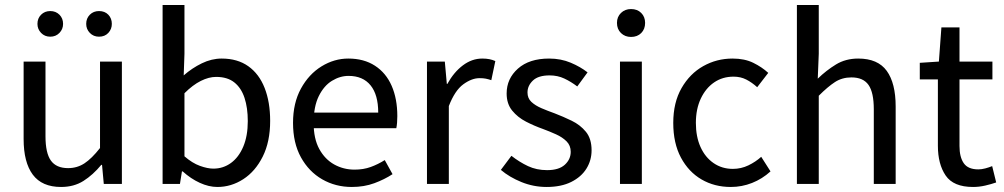

<svg xmlns="http://www.w3.org/2000/svg" viewBox="-20 -732 3997 764"><path d="M223 12Q147 12 110.5 -37Q74 -86 74 -179V-487H161V-190Q161 -123 182.5 -93Q204 -63 251 -63Q287 -63 316 -82Q345 -101 378 -143V-487H465V0H393L386 -76H383Q350 -36 312 -12Q274 12 223 12ZM374 -586Q352 -586 337.5 -601Q323 -616 323 -637Q323 -659 337.5 -673.5Q352 -688 374 -688Q397 -688 411 -673.5Q425 -659 425 -637Q425 -616 411 -601Q397 -586 374 -586ZM180 -586Q158 -586 143.5 -601Q129 -616 129 -637Q129 -659 143.5 -673.5Q158 -688 180 -688Q202 -688 216.5 -673.5Q231 -659 231 -637Q231 -616 216.5 -601Q202 -586 180 -586Z M845 12Q811 12 775 -4.5Q739 -21 707 -50H704L696 0H627V-712H714V-518L711 -432Q744 -461 783 -480Q822 -499 862 -499Q925 -499 968 -468.5Q1011 -438 1033 -382Q1055 -326 1055 -251Q1055 -168 1025.5 -109Q996 -50 948 -19Q900 12 845 12ZM829 -61Q868 -61 899 -83.5Q930 -106 948 -148.5Q966 -191 966 -250Q966 -303 953 -342.5Q940 -382 912.5 -404Q885 -426 840 -426Q811 -426 779 -410Q747 -394 714 -361V-110Q745 -83 775.5 -72Q806 -61 829 -61Z M1380 12Q1315 12 1262 -18.5Q1209 -49 1177.5 -106Q1146 -163 1146 -243Q1146 -322 1177.5 -379.5Q1209 -437 1259.5 -468Q1310 -499 1366 -499Q1428 -499 1472 -470.5Q1516 -442 1538.5 -390.5Q1561 -339 1561 -270Q1561 -257 1560 -244Q1559 -231 1557 -222H1214L1213 -284H1485Q1485 -355 1454.5 -392.5Q1424 -430 1367 -430Q1333 -430 1301 -410.5Q1269 -391 1248.5 -349.5Q1228 -308 1228 -243Q1228 -180 1250.5 -139Q1273 -98 1310 -77.5Q1347 -57 1391 -57Q1426 -57 1455 -67.5Q1484 -78 1511 -95L1542 -39Q1510 -18 1469.5 -3Q1429 12 1380 12Z M1679 0V-487H1750L1758 -398H1760Q1786 -445 1822 -472Q1858 -499 1899 -499Q1915 -499 1927.5 -496.5Q1940 -494 1951 -489L1935 -413Q1923 -417 1913 -419Q1903 -421 1888 -421Q1857 -421 1823.5 -396.5Q1790 -372 1766 -310V0Z M2155 12Q2103 12 2055 -7.5Q2007 -27 1973 -56L2015 -112Q2047 -87 2081 -71Q2115 -55 2157 -55Q2204 -55 2227.5 -76.5Q2251 -98 2251 -128Q2251 -153 2234.5 -169.5Q2218 -186 2192.5 -197.5Q2167 -209 2140 -219Q2106 -231 2073 -248Q2040 -265 2018 -292Q1996 -319 1996 -360Q1996 -419 2041 -459Q2086 -499 2165 -499Q2212 -499 2251 -482.5Q2290 -466 2318 -444L2277 -388Q2252 -407 2225.5 -419.5Q2199 -432 2167 -432Q2122 -432 2100.5 -411.5Q2079 -391 2079 -364Q2079 -341 2094.5 -326.5Q2110 -312 2134.5 -301.5Q2159 -291 2187 -281Q2221 -268 2255 -251.5Q2289 -235 2311.5 -207.5Q2334 -180 2334 -134Q2334 -94 2313.5 -61Q2293 -28 2253 -8Q2213 12 2155 12Z M2447 0V-487H2534V0ZM2491 -585Q2467 -585 2451 -600.5Q2435 -616 2435 -641Q2435 -665 2451 -680.5Q2467 -696 2491 -696Q2516 -696 2531.5 -680.5Q2547 -665 2547 -641Q2547 -616 2531.5 -600.5Q2516 -585 2491 -585Z M2888 12Q2823 12 2771.5 -18Q2720 -48 2689.5 -105Q2659 -162 2659 -243Q2659 -324 2692 -381.5Q2725 -439 2778.5 -469Q2832 -499 2895 -499Q2943 -499 2977.5 -482Q3012 -465 3037 -442L2993 -385Q2972 -404 2949.5 -415.5Q2927 -427 2899 -427Q2855 -427 2821.5 -404Q2788 -381 2768.5 -339.5Q2749 -298 2749 -243Q2749 -188 2767.5 -147Q2786 -106 2819.5 -83Q2853 -60 2896 -60Q2929 -60 2958 -74Q2987 -88 3009 -108L3046 -50Q3013 -20 2972.5 -4Q2932 12 2888 12Z M3151 0V-712H3238V-518L3234 -419Q3268 -452 3306.5 -475.5Q3345 -499 3395 -499Q3473 -499 3508.5 -450Q3544 -401 3544 -308V0H3457V-297Q3457 -364 3436 -394Q3415 -424 3368 -424Q3331 -424 3302.5 -405.5Q3274 -387 3238 -351V0Z M3852 12Q3774 12 3743 -33.5Q3712 -79 3712 -152V-416H3640V-482L3716 -487L3726 -623H3798V-487H3929V-416H3798V-151Q3798 -107 3815 -82.5Q3832 -58 3873 -58Q3886 -58 3901 -62Q3916 -66 3928 -71L3944 -6Q3924 1 3900 6.5Q3876 12 3852 12Z"/></svg>

Font: Assistant Medium
Style: Regular
Weight: 500
Designer: Hebrew By Ben Nathan, Latin by Paul Hunt
Version: Version 3.000